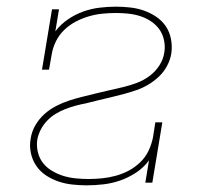

<svg xmlns="http://www.w3.org/2000/svg" viewBox="-20 -548 640 576"><path d="M240 8Q218 8 196 5.5Q174 3 154 -4Q134 -11 117 -22.5Q100 -34 88.5 -51Q77 -68 72.5 -89.5Q68 -111 72 -132Q75 -153 86 -172Q97 -191 113 -205.5Q129 -220 148.5 -230Q168 -240 188 -246.5Q208 -253 228.5 -258Q249 -263 269 -268Q289 -273 309.5 -277.5Q330 -282 350.5 -287Q371 -292 391 -299.5Q411 -307 428.5 -320Q446 -333 458 -351.5Q470 -370 473 -391Q476 -409 472 -427.5Q468 -446 458 -460Q448 -474 433 -484Q418 -494 401 -499.5Q384 -505 365.5 -507Q347 -509 328 -509Q328 -509 328 -509Q328 -509 328 -509Q308 -509 287.5 -507Q267 -505 246.5 -499Q226 -493 207 -483Q188 -473 172.5 -458Q157 -443 147.5 -423.5Q138 -404 135 -384L127 -339H106L136 -520H157L146 -454Q162 -475 184 -490Q206 -505 230 -513.5Q254 -522 279 -525Q304 -528 328 -528Q349 -528 371 -525.5Q393 -523 412.5 -516Q432 -509 449 -497.5Q466 -486 477.5 -469Q489 -452 493 -430.5Q497 -409 494 -388Q491 -369 481.5 -351Q472 -333 457.5 -319Q443 -305 425.5 -294.5Q408 -284 389 -277.5Q370 -271 351.5 -266Q333 -261 314 -256.5Q295 -252 276 -247.5Q257 -243 238 -238Q222 -235 207 -231Q192 -227 176.5 -221Q161 -215 147 -206.5Q133 -198 121.5 -186Q110 -174 102.5 -159.5Q95 -145 92 -130Q89 -111 93.5 -92Q98 -73 109 -59Q120 -45 136 -35.5Q152 -26 169.5 -20.5Q187 -15 206.5 -13Q226 -11 245 -11Q265 -11 285.5 -13Q306 -15 326.5 -20.5Q347 -26 366 -36Q385 -46 401 -61.5Q417 -77 426 -96.5Q435 -116 439 -136L446 -181H467L437 0H416L427 -67Q411 -45 388 -30Q365 -15 340.5 -6.5Q316 2 290.5 5Q265 8 240 8Z"/></svg>

Font: Iosevka Etoile Thin Oblique
Style: Regular
Weight: 100
Italic angle: -9°
Designer: Belleve Invis
Foundry: Belleve Invis
Version: Version 15.5.2; ttfautohint (v1.8.4)